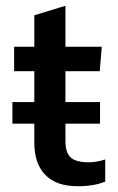

<svg xmlns="http://www.w3.org/2000/svg" viewBox="-20 -636 409 666"><path d="M99 -141V-207H23V-282H99V-389H29V-474H99V-583L207 -616V-474H333L326 -389H207V-282H327V-207H207V-147Q207 -106 225.5 -89.5Q244 -73 288 -73Q315 -73 345 -83V-6Q306 10 250 10Q175 10 137 -29.5Q99 -69 99 -141Z"/></svg>

Font: Kanit
Style: Regular
Weight: 400
Designer: Katatrad Team
Foundry: Cadson Demak
Version: Version 1.001